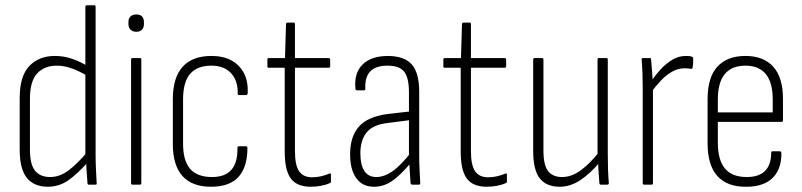

<svg xmlns="http://www.w3.org/2000/svg" viewBox="-20 -703 3053 731"><path d="M162 8Q110 8 82.5 -25.5Q55 -59 55 -133V-331Q55 -413 91.5 -451.5Q128 -490 189 -490Q223 -490 255 -479Q287 -468 315 -450L316 -412Q283 -432 253.5 -442.5Q224 -453 196 -453Q149 -453 121.5 -423.5Q94 -394 94 -327V-134Q94 -77 113.5 -53Q133 -29 171 -29Q208 -29 242 -55Q276 -81 313 -125L314 -85Q275 -41 240 -16.5Q205 8 162 8ZM318 0Q313 0 313 -6Q311 -29 309.5 -54.5Q308 -80 308 -98L305 -109V-677Q305 -683 311 -683H339Q344 -683 344 -677V-113Q344 -83 345.5 -55.5Q347 -28 348 -7Q350 0 344 0Z M484 0Q479 0 479 -6V-476Q479 -482 484 -482H513Q518 -482 518 -476V-6Q518 0 513 0ZM499 -582Q485 -582 477 -590Q469 -598 469 -611V-619Q469 -633 477 -640.5Q485 -648 499 -648Q513 -648 520.5 -640.5Q528 -633 528 -619V-611Q528 -598 520.5 -590Q513 -582 499 -582Z M787 8Q713 9 675.5 -32Q638 -73 638 -154V-325Q638 -408 675.5 -449Q713 -490 785 -490Q830 -490 861 -473Q892 -456 908.5 -425Q925 -394 923 -350Q923 -341 917 -341H889Q885 -341 885 -348Q886 -396 859.5 -424.5Q833 -453 785 -453Q731 -453 704 -422Q677 -391 677 -324V-156Q677 -91 704 -60Q731 -29 787 -29Q837 -29 861 -56.5Q885 -84 884 -139Q884 -146 889 -146H917Q922 -146 922 -140Q922 -68 889 -30.5Q856 7 787 8Z M1163 8Q1111 8 1087.5 -23Q1064 -54 1064 -127V-445H1003Q998 -445 998 -450V-476Q998 -482 1003 -482H1065L1069 -612Q1070 -617 1075 -617H1098Q1103 -617 1103 -612V-482H1231Q1237 -482 1237 -476V-450Q1237 -445 1231 -445H1103V-127Q1103 -75 1118.5 -51.5Q1134 -28 1169 -28Q1186 -28 1203 -32Q1220 -36 1234 -42Q1240 -45 1240 -38V-12Q1240 -7 1236 -6Q1221 1 1201.5 4.5Q1182 8 1163 8Z M1549 0Q1545 0 1543 -6Q1542 -28 1540 -54Q1538 -80 1538 -99L1537 -109V-351Q1537 -407 1519 -430Q1501 -453 1455 -453Q1366 -453 1371 -365Q1371 -359 1366 -359H1339Q1333 -359 1333 -367Q1328 -425 1360 -457Q1392 -489 1455 -490Q1519 -490 1547.5 -458Q1576 -426 1576 -353V-114Q1576 -82 1577.5 -55Q1579 -28 1580 -6Q1580 0 1575 0ZM1404 8Q1360 8 1336.5 -24.5Q1313 -57 1313 -116Q1313 -183 1346.5 -221Q1380 -259 1456 -269L1544 -279V-246L1458 -235Q1401 -229 1376.5 -199.5Q1352 -170 1352 -119Q1352 -76 1367 -52.5Q1382 -29 1413 -29Q1442 -29 1473 -50Q1504 -71 1546 -124V-85Q1503 -34 1471.5 -13Q1440 8 1404 8Z M1833 8Q1781 8 1757.5 -23Q1734 -54 1734 -127V-445H1673Q1668 -445 1668 -450V-476Q1668 -482 1673 -482H1735L1739 -612Q1740 -617 1745 -617H1768Q1773 -617 1773 -612V-482H1901Q1907 -482 1907 -476V-450Q1907 -445 1901 -445H1773V-127Q1773 -75 1788.5 -51.5Q1804 -28 1839 -28Q1856 -28 1873 -32Q1890 -36 1904 -42Q1910 -45 1910 -38V-12Q1910 -7 1906 -6Q1891 1 1871.5 4.5Q1852 8 1833 8Z M2111 8Q2060 8 2035 -24Q2010 -56 2010 -128V-476Q2010 -482 2015 -482H2044Q2049 -482 2049 -476V-130Q2049 -75 2066.5 -52Q2084 -29 2120 -29Q2157 -29 2192.5 -55.5Q2228 -82 2263 -127L2265 -87Q2228 -43 2190 -17.5Q2152 8 2111 8ZM2268 0Q2262 0 2262 -6Q2260 -29 2258.5 -54.5Q2257 -80 2257 -99L2255 -109V-476Q2255 -482 2260 -482H2289Q2294 -482 2294 -476V-115Q2294 -83 2295 -56Q2296 -29 2298 -6Q2298 0 2292 0Z M2432 0Q2427 0 2427 -6V-368Q2427 -399 2426 -425.5Q2425 -452 2423 -475Q2422 -482 2428 -482H2454Q2459 -482 2459 -476Q2461 -453 2463 -427Q2465 -401 2465 -383L2466 -370V-6Q2466 0 2461 0ZM2458 -350 2457 -390Q2472 -413 2492.5 -436Q2513 -459 2538 -474.5Q2563 -490 2591 -490Q2599 -490 2604 -489.5Q2609 -489 2614 -487Q2616 -486 2617.5 -485Q2619 -484 2619 -480Q2619 -471 2619 -463Q2619 -455 2617 -447Q2617 -440 2610 -441Q2605 -442 2599.5 -442.5Q2594 -443 2586 -443Q2562 -443 2539.5 -430.5Q2517 -418 2496.5 -396.5Q2476 -375 2458 -350Z M2822 8Q2749 9 2711.5 -32.5Q2674 -74 2674 -157V-325Q2674 -409 2711.5 -449.5Q2749 -490 2818 -490Q2887 -490 2924 -449Q2961 -408 2961 -327V-245Q2961 -239 2956 -239H2713V-160Q2713 -94 2740 -61.5Q2767 -29 2823 -29Q2870 -29 2893 -52.5Q2916 -76 2916 -120Q2916 -127 2920 -127H2949Q2953 -127 2955 -122Q2956 -59 2921.5 -25.5Q2887 8 2822 8ZM2713 -275H2922V-324Q2922 -388 2896 -420.5Q2870 -453 2818 -453Q2766 -453 2739.5 -421Q2713 -389 2713 -324Z"/></svg>

Font: Sofia Sans Condensed ExtraLight
Style: Regular
Weight: 250
Version: Version 4.100